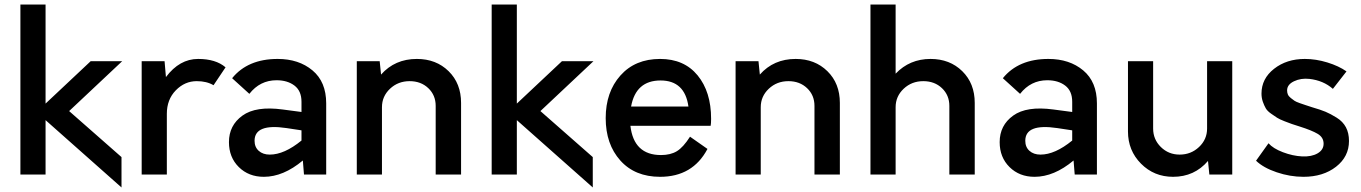

<svg xmlns="http://www.w3.org/2000/svg" viewBox="-20 -770 6006 847"><path d="M519 -500 285 -280 516 -77V57L181 -240V0H70V-750H181V-313L380 -500Z M854 -510Q932 -510 975 -473L922 -394Q892 -412 848 -412Q795 -412 755.5 -371.5Q716 -331 716 -268V0H605V-500H706L712 -430Q772 -510 854 -510Z M1205 -510Q1298 -510 1358.5 -459.5Q1419 -409 1419 -314V0H1321L1316 -62Q1230 10 1144 10Q1077 10 1033.5 -33Q990 -76 990 -143Q990 -217 1049.5 -260Q1109 -303 1227 -287L1310 -276V-321Q1310 -369 1279 -392.5Q1248 -416 1200 -416Q1127 -416 1080 -356L1004 -425Q1073 -510 1205 -510ZM1103 -149Q1103 -121 1121.5 -104.5Q1140 -88 1170 -88Q1234 -88 1310 -150V-195L1244 -205Q1103 -226 1103 -149Z M1819 -510Q1904 -510 1959 -456Q2014 -402 2014 -316V0H1902V-303Q1902 -350 1869.5 -381Q1837 -412 1787 -412Q1736 -412 1700.5 -378.5Q1665 -345 1665 -297V0H1554V-500H1655L1661 -441Q1722 -510 1819 -510Z M2598 -500 2364 -280 2595 -77V57L2260 -240V0H2149V-750H2260V-313L2459 -500Z M3117 -246Q3117 -225 3115 -215H2761Q2776 -86 2896 -86Q2938 -86 2966 -103Q2994 -120 3024 -167L3101 -113Q3036 10 2892 10Q2781 10 2716.5 -62Q2652 -134 2652 -249Q2652 -364 2717 -437Q2782 -510 2892 -510Q2998 -510 3057.5 -437.5Q3117 -365 3117 -246ZM2894 -415Q2785 -415 2764 -300H3017Q3001 -415 2894 -415Z M3490 -510Q3575 -510 3630 -456Q3685 -402 3685 -316V0H3573V-303Q3573 -350 3540.5 -381Q3508 -412 3458 -412Q3407 -412 3371.5 -378.5Q3336 -345 3336 -297V0H3225V-500H3326L3332 -441Q3393 -510 3490 -510Z M4085 -510Q4170 -510 4225 -456Q4280 -402 4280 -316V0H4168V-303Q4168 -350 4135.5 -381Q4103 -412 4053 -412Q4002 -412 3966.5 -378.5Q3931 -345 3931 -297V0H3820V-750H3931V-445Q3993 -510 4085 -510Z M4605 -510Q4698 -510 4758.5 -459.5Q4819 -409 4819 -314V0H4721L4716 -62Q4630 10 4544 10Q4477 10 4433.5 -33Q4390 -76 4390 -143Q4390 -217 4449.5 -260Q4509 -303 4627 -287L4710 -276V-321Q4710 -369 4679 -392.5Q4648 -416 4600 -416Q4527 -416 4480 -356L4404 -425Q4473 -510 4605 -510ZM4503 -149Q4503 -121 4521.5 -104.5Q4540 -88 4570 -88Q4634 -88 4710 -150V-195L4644 -205Q4503 -226 4503 -149Z M5305 -500H5416V0H5315L5309 -60Q5249 10 5155 10Q5071 10 5013.5 -48Q4956 -106 4956 -190V-500H5067V-203Q5067 -155 5101 -121.5Q5135 -88 5184 -88Q5234 -88 5269.5 -121.5Q5305 -155 5305 -203Z M5730 10Q5671 10 5612 -10Q5553 -30 5521 -61L5576 -138Q5596 -115 5639.5 -98.5Q5683 -82 5724 -80Q5766 -78 5792.5 -93.5Q5819 -109 5819 -136Q5819 -164 5793 -179.5Q5767 -195 5713 -212Q5688 -220 5679 -223Q5670 -226 5647 -235Q5624 -244 5614 -250.5Q5604 -257 5587.5 -268.5Q5571 -280 5564 -292Q5557 -304 5551 -321Q5545 -338 5545 -357Q5545 -423 5600.5 -466.5Q5656 -510 5736 -510Q5785 -510 5835.5 -494.5Q5886 -479 5920 -455L5860 -378Q5818 -415 5756 -422Q5719 -426 5688.5 -411.5Q5658 -397 5658 -371Q5658 -361 5661.5 -353Q5665 -345 5674.5 -337.5Q5684 -330 5690.5 -325.5Q5697 -321 5714 -315Q5731 -309 5739 -306.5Q5747 -304 5768 -297Q5806 -286 5827.5 -277Q5849 -268 5876.5 -251Q5904 -234 5917.5 -208.5Q5931 -183 5931 -148Q5931 -79 5874 -34.5Q5817 10 5730 10Z"/></svg>

Font: Orkney Medium
Style: Regular
Weight: 500
Designer: Samuel Oakes and Alfredo Marco Pradil
Foundry: Alfredo Marco Pradil
Version: 1.0; ttfautohint (v1.5)